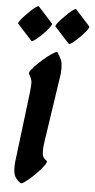

<svg xmlns="http://www.w3.org/2000/svg" viewBox="-69 -970 497 1006"><g transform="rotate(5 180.0 -467.0)"><path d="M213 -699Q226 -677 233 -662.5Q240 -648 240 -618L239 -589L183 -214Q182 -204 181.5 -195Q181 -186 181 -179Q181 -156 186.5 -146.5Q192 -137 205 -128Q210 -124 200.5 -109Q191 -94 173 -74.5Q155 -55 135 -36.5Q115 -18 99.5 -7.5Q84 3 79 0Q60 -13 50 -29.5Q40 -46 40 -80L41 -106L87 -481L90 -522Q90 -539 86 -549Q82 -559 73 -575Q70 -581 82 -596.5Q94 -612 114.5 -631.5Q135 -651 156.5 -668.5Q178 -686 194 -695Q210 -704 213 -699ZM290 -933 366 -849Q369 -846 361 -834Q353 -822 338.5 -806Q324 -790 308.5 -776Q293 -762 281.5 -754Q270 -746 267 -749L190 -833Q187 -836 195.5 -848Q204 -860 218.5 -875.5Q233 -891 248.5 -905.5Q264 -920 275.5 -928Q287 -936 290 -933ZM94 -931 170 -847Q173 -844 165 -832Q157 -820 142.5 -804Q128 -788 112.5 -774Q97 -760 85.5 -752Q74 -744 71 -747L-6 -831Q-9 -834 -0.5 -846Q8 -858 22.5 -873.5Q37 -889 52.5 -903.5Q68 -918 79.5 -926Q91 -934 94 -931Z"/></g></svg>

Font: Ga Maamli
Style: Regular
Weight: 400
Designer: Afotey Clement Nii Odai, Ama Asantewa Diaka, David Abbey-Thompson
Foundry: Sorkin Type Co.
Version: Version 1.000; ttfautohint (v1.8.4.7-5d5b)